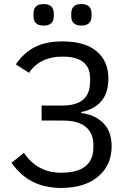

<svg xmlns="http://www.w3.org/2000/svg" viewBox="-20 -914 633 946"><path d="M145 -835V-847Q145 -894 195 -894Q245 -894 245 -847V-835Q245 -788 195 -788Q145 -788 145 -835ZM331 -835V-847Q331 -894 381 -894Q431 -894 431 -847V-835Q431 -788 381 -788Q331 -788 331 -835ZM281 12Q122 12 37 -112L98 -161Q164 -63 281 -63Q440 -63 440 -188V-201Q440 -257 403 -288.5Q366 -320 290 -320H185V-394H284Q357 -394 390.5 -423.5Q424 -453 424 -514V-528Q424 -635 288 -635Q176 -635 123 -555L58 -597Q97 -654 151.5 -682Q206 -710 288 -710Q399 -710 456.5 -661Q514 -612 514 -527Q514 -390 381 -362V-357Q447 -349 488.5 -308Q530 -267 530 -193Q530 -100 463.5 -44Q397 12 281 12Z"/></svg>

Font: Anuphan
Style: Regular
Weight: 400
Designer: Mike Abbink, Paul van der Laan, Pieter van Rosmalen, Mint Tantisuwanna
Foundry: Bold Monday; Cadson Demak
Version: Version 3.002;hotconv 1.0.109;makeotfexe 2.5.65596